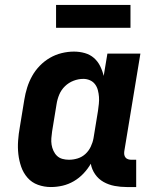

<svg xmlns="http://www.w3.org/2000/svg" viewBox="-20 -746 640 774"><path d="M185 8Q158 8 133 -1Q108 -10 91 -29.5Q74 -49 65.5 -73.5Q57 -98 54 -124.5Q51 -151 53 -179Q55 -207 60 -234L78 -344Q82 -369 89.5 -393Q97 -417 109.5 -439.5Q122 -462 140.5 -481Q159 -500 181.5 -513Q204 -526 229 -532Q254 -538 278 -538Q301 -538 322 -532Q343 -526 358.5 -512.5Q374 -499 383.5 -480Q393 -461 398 -440Q398 -440 398 -440Q398 -440 398 -440L413 -530H546L481 -136Q480 -129 481 -122.5Q482 -116 486 -111Q490 -106 496.5 -104Q503 -102 509 -102H529V8H491Q466 8 442 3.5Q418 -1 397.5 -12.5Q377 -24 363.5 -43.5Q350 -63 346 -86Q334 -65 316.5 -46.5Q299 -28 277.5 -15.5Q256 -3 232.5 2.5Q209 8 185 8ZM258 -102Q276 -102 293.5 -107.5Q311 -113 324.5 -125.5Q338 -138 346 -155Q354 -172 357 -189L375 -299Q377 -313 378.5 -327.5Q380 -342 379 -355.5Q378 -369 374.5 -382.5Q371 -396 363 -406.5Q355 -417 342.5 -422.5Q330 -428 316 -428Q296 -428 276.5 -420.5Q257 -413 242 -398.5Q227 -384 219 -365Q211 -346 208 -326L190 -216Q188 -203 187 -189Q186 -175 188 -162.5Q190 -150 195.5 -138Q201 -126 210 -117.5Q219 -109 231.5 -105.5Q244 -102 258 -102ZM506 -634H206V-726H506Z"/></svg>

Font: Iosevka Slab XBdEx
Style: Italic
Weight: 800
Width: 7
Italic angle: -9°
Monospace: yes
Designer: Belleve Invis
Foundry: Belleve Invis
Version: Version 11.1.1; ttfautohint (v1.8.3)